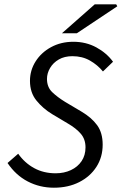

<svg xmlns="http://www.w3.org/2000/svg" viewBox="-20 -863 567 895"><path d="M231.2 12Q165.6 12 109.6 -17Q53.6 -46 15.1 -103.2L64.8 -146.4Q95 -103.5 139.1 -79.4Q183.3 -55.2 239.6 -55.2Q278.9 -55.2 310.6 -70.1Q342.2 -84.9 360.4 -112Q378.6 -139.1 378.6 -176Q378.6 -214 356.7 -239.4Q334.9 -264.9 297 -286.9L222.2 -331.5Q180 -357.3 149.9 -394.3Q119.7 -431.2 119.7 -486.1Q119.7 -535.3 146 -576.8Q172.3 -618.3 218.2 -643.3Q264.2 -668.3 322.1 -668.3Q381 -668.3 429.3 -642Q477.5 -615.6 506.9 -575.2L459.9 -529.9Q434.9 -560.4 399.2 -580.7Q363.5 -601.1 317.6 -601.1Q280.7 -601.1 254.3 -585.9Q227.9 -570.7 213.5 -546.2Q199 -521.7 199 -495.3Q199 -456.8 223.4 -433.4Q247.9 -409.9 284.1 -387.7L359.8 -342.8Q407.1 -314.7 432.9 -279.3Q458.6 -243.9 458.6 -188.8Q458.6 -130.5 429.5 -85.3Q400.4 -40 349.1 -14Q297.8 12 231.2 12ZM268.8 -708 421.5 -842.7H521.7L526.7 -833.6L338.2 -708Z"/></svg>

Font: Source Sans 3 VF
Style: Italic
Weight: 200
Italic angle: -11°
Designer: Paul D. Hunt
Foundry: Adobe Systems Incorporated
Version: Version 3.042;hotconv 1.0.118;makeotfexe 2.5.65603